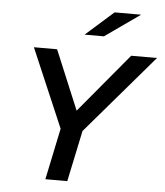

<svg xmlns="http://www.w3.org/2000/svg" viewBox="-60 -977 884 1030"><g transform="rotate(5 381.5 -462.0)"><path d="M223 0 281 -277 100 -700H225L358 -381L624 -700H763L399 -275L341 0ZM365 -791 515 -924H658L469 -791Z"/></g></svg>

Font: Red Hat Text SemiBold
Style: Italic
Weight: 600
Italic angle: -12°
Designer: Pentagram, MCKL
Foundry: Pentagram, MCKL
Version: Version 1.023